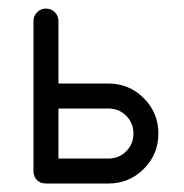

<svg xmlns="http://www.w3.org/2000/svg" viewBox="-20 -432 434 452"><path d="M235.3 0H88.2Q74.7 0 66.8 -8.2Q58.8 -16.5 58.8 -29.4V-382.4Q58.8 -394.7 67.4 -403.2Q75.9 -411.8 88.2 -411.8Q100.6 -411.8 109.1 -403.2Q117.6 -394.7 117.6 -382.4V-235.3H235.3Q284.1 -235.3 318.5 -200.9Q352.9 -166.5 352.9 -117.6Q352.9 -68.8 318.5 -34.4Q284.1 0 235.3 0ZM235.3 -176.5H117.6V-58.8H235.3Q260 -58.8 277.1 -75.9Q294.1 -92.9 294.1 -117.6Q294.1 -142.4 277.1 -159.4Q260 -176.5 235.3 -176.5Z"/></svg>

Font: OpenGost Type B TT
Style: Regular
Weight: 400
Version: Version 0.3